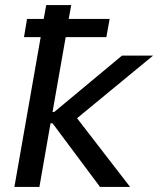

<svg xmlns="http://www.w3.org/2000/svg" viewBox="-20 -740 626 760"><path d="M136 0 180 -252H188L376 0H495L285 -272L586 -520H463L195 -297H188L240 -593H401L414 -665H252L262 -720H163L153 -665H87L75 -593H141L37 0Z"/></svg>

Font: Fixel Display Medium
Style: Italic
Weight: 500
Italic angle: -10°
Designer: AlfaBravo + MacPaw
Foundry: Kyrylo Tkachov, Marchela Mozhyna, Serhii Makarenko, Maria Weinstein, Zakhar Kryvoshyya
Version: Version 1.210;Glyphs 3.2 (3217)